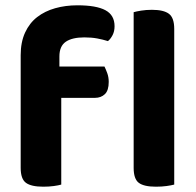

<svg xmlns="http://www.w3.org/2000/svg" viewBox="-20 -697 739 724"><path d="M204 -446H374Q379 -436 384.5 -421Q390 -406 390 -388Q390 -356 375.5 -342Q361 -328 338 -328H211V-1Q201 2 183 4.5Q165 7 143 7Q98 7 78 -7.5Q58 -22 58 -64V-489Q58 -538 74.5 -574Q91 -610 120 -632.5Q149 -655 188 -666Q227 -677 272 -677Q343 -677 377.5 -658.5Q412 -640 412 -598Q412 -579 404.5 -564.5Q397 -550 387 -542Q368 -548 346.5 -552Q325 -556 298 -556Q252 -556 228 -539.5Q204 -523 204 -484ZM568 7Q523 7 503.5 -7.5Q484 -22 484 -64V-651Q494 -654 512.5 -657Q531 -660 553 -660Q597 -660 617 -645Q637 -630 637 -588V-1Q626 2 608 4.5Q590 7 568 7Z"/></svg>

Font: Baloo Tammudu 2
Style: Bold
Weight: 700
Designer: Maithili Shingre, Omkar Shende and Ek Type
Foundry: Ek Type
Version: Version 1.640;hotconv 1.0.111;makeotfexe 2.5.65597; ttfautoh